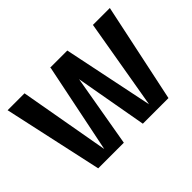

<svg xmlns="http://www.w3.org/2000/svg" viewBox="-109 -796 1028 1028"><g transform="rotate(-45 405.5 -281.5)"><path d="M341 -563H469L405 -410L334 0H140L17 -563H145L236 -50ZM663 -563H791L672 0H478L405 -410L339 -563H469L575 -50Z"/></g></svg>

Font: Darker Grotesque Light ExtraBold
Style: Regular
Weight: 800
Version: Version 1.000;gftools[0.9.28]